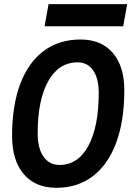

<svg xmlns="http://www.w3.org/2000/svg" viewBox="-20 -893 631 923"><path d="M250.5 9.8Q150.4 9.8 94.2 -55.9Q38.1 -121.6 38.1 -239.3Q38.1 -385.3 77.1 -489Q116.2 -592.8 189.9 -647.9Q263.7 -703.1 367.2 -703.1Q466.3 -703.1 522 -638.9Q577.6 -574.7 577.6 -459.5Q577.6 -312 538.6 -207Q499.5 -102.1 426.5 -46.1Q353.5 9.8 250.5 9.8ZM266.1 -100.1Q355 -100.1 404.8 -191.9Q454.6 -283.7 454.6 -447.3Q454.6 -516.1 427.7 -554.7Q400.9 -593.3 353 -593.3Q262.7 -593.3 211.9 -502.9Q161.1 -412.6 161.1 -251.5Q161.1 -180.2 189 -140.1Q216.8 -100.1 266.1 -100.1ZM194.3 -766.6 213.4 -873H591.3L572.3 -766.6Z"/></svg>

Font: Cascadia Code NF SemiBold
Style: Italic
Weight: 600
Italic angle: -10°
Monospace: yes
Designer: Aaron Bell
Foundry: Saja Typeworks
Version: Version 2404.023; ttfautohint (v1.8.4)